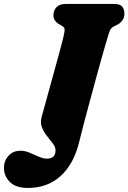

<svg xmlns="http://www.w3.org/2000/svg" viewBox="-123 -720 648 970"><path d="M410 -495Q402.5 -469 390.2 -425.8Q378 -382.5 363.2 -328.5Q348.5 -274.5 332.8 -216.2Q317 -158 302.2 -102Q287.5 -46 276 1Q248.5 111 182.2 170.2Q116 229.5 17.5 229.5Q-42.5 229.5 -72.8 199.8Q-103 170 -103 127.5Q-103 92.5 -80.2 67Q-57.5 41.5 -18 41.5Q3 41.5 26.5 51.5Q50 61.5 73 71.5Q96 81.5 114.5 81.5Q157.5 81.5 157.5 39.5Q157.5 23 144.2 5.5Q131 -12 114.8 -32.2Q98.5 -52.5 89 -76.5Q79.5 -100.5 87.5 -129.5Q91.5 -144.5 101.5 -180.5Q111.5 -216.5 124.5 -263.8Q137.5 -311 151.2 -360.5Q165 -410 176.8 -453.8Q188.5 -497.5 195.5 -525Q204 -559.5 203.5 -570.8Q203 -582 190 -589.5L175.5 -598Q147 -614.5 147 -642Q147 -667.5 162.5 -683.8Q178 -700 208.5 -700H453Q484.5 -700 495 -686Q505.5 -672 505.5 -651Q505.5 -630 494.2 -615.8Q483 -601.5 468.5 -594.5L452.5 -586.5Q443.5 -582 438 -575.5Q432.5 -569 426.8 -551.2Q421 -533.5 410 -495Z"/></svg>

Font: Fraunces 9pt S100 Black
Style: Italic
Weight: 900
Italic angle: -16°
Version: Version 1.000; ttfautohint (v1.8.3)